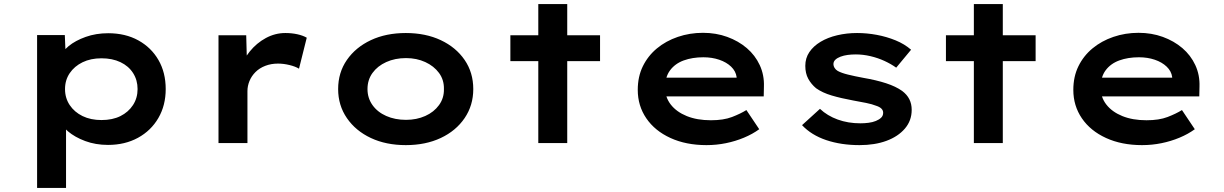

<svg xmlns="http://www.w3.org/2000/svg" viewBox="-20 -702 6006 942"><path d="M162 220V-530H298L303 -410L277 -419Q284 -449 317 -476Q350 -503 400.5 -521Q451 -539 511 -539Q595 -539 658.5 -504Q722 -469 757.5 -407.5Q793 -346 793 -265Q793 -185 757 -123Q721 -61 657 -26Q593 9 510 9Q449 9 398 -10Q347 -29 313 -58Q279 -87 271 -117L304 -131V220ZM478 -113Q532 -113 571 -132.5Q610 -152 632.5 -186.5Q655 -221 655 -265Q655 -309 633 -343.5Q611 -378 571 -397Q531 -416 478 -416Q425 -416 385 -396.5Q345 -377 322 -343Q299 -309 299 -265Q299 -221 322 -186.5Q345 -152 385 -132.5Q425 -113 478 -113Z M1052 0V-529H1188L1193 -342L1156 -356Q1171 -407 1205 -449Q1239 -491 1284.5 -515.5Q1330 -540 1380 -540Q1411 -540 1438.5 -534Q1466 -528 1485 -517L1447 -365Q1429 -376 1400 -383Q1371 -390 1344 -390Q1310 -390 1281.5 -379Q1253 -368 1233.5 -348.5Q1214 -329 1204 -304.5Q1194 -280 1194 -255V0Z M1971 10Q1874 10 1799.5 -25Q1725 -60 1682 -122.5Q1639 -185 1639 -265Q1639 -346 1682 -408Q1725 -470 1799.5 -505Q1874 -540 1971 -540Q2068 -540 2142.5 -505Q2217 -470 2259.5 -408Q2302 -346 2302 -265Q2302 -185 2259.5 -122.5Q2217 -60 2142.5 -25Q2068 10 1971 10ZM1972 -114Q2024 -114 2066.5 -133Q2109 -152 2134 -186.5Q2159 -221 2158 -265Q2159 -310 2134 -344Q2109 -378 2066.5 -397.5Q2024 -417 1972 -417Q1918 -417 1875 -397.5Q1832 -378 1807.5 -344Q1783 -310 1783 -265Q1783 -221 1807.5 -186.5Q1832 -152 1875 -133Q1918 -114 1972 -114Z M2621 0V-682H2763V0ZM2484 -402V-529H2924V-402Z M3446 10Q3346 10 3269.5 -25Q3193 -60 3151 -121.5Q3109 -183 3109 -261Q3109 -326 3134 -377Q3159 -428 3203 -464.5Q3247 -501 3305.5 -521Q3364 -541 3429 -541Q3493 -541 3548 -521Q3603 -501 3644 -466Q3685 -431 3707.5 -382.5Q3730 -334 3728 -277L3727 -229H3212L3189 -321H3610L3594 -302V-324Q3590 -353 3567 -375Q3544 -397 3508.5 -409Q3473 -421 3431 -421Q3377 -421 3334.5 -405.5Q3292 -390 3267.5 -357Q3243 -324 3243 -272Q3243 -225 3271 -189Q3299 -153 3349.5 -132.5Q3400 -112 3468 -112Q3530 -112 3571.5 -128Q3613 -144 3642 -162L3705 -68Q3672 -44 3630 -26.5Q3588 -9 3541.5 0.5Q3495 10 3446 10Z M4197 10Q4107 10 4034 -14.5Q3961 -39 3915 -88L4003 -168Q4039 -134 4090 -115.5Q4141 -97 4201 -97Q4221 -97 4241 -99.5Q4261 -102 4277 -108.5Q4293 -115 4303 -124.5Q4313 -134 4313 -149Q4313 -172 4279 -183Q4259 -191 4229.5 -197Q4200 -203 4166 -209Q4106 -220 4060.5 -233.5Q4015 -247 3984 -269Q3960 -289 3945.5 -315.5Q3931 -342 3931 -379Q3931 -417 3951 -446.5Q3971 -476 4006 -497Q4041 -518 4087.5 -529Q4134 -540 4185 -540Q4233 -540 4281.5 -531Q4330 -522 4374 -504Q4418 -486 4450 -458L4377 -370Q4352 -388 4319.5 -403Q4287 -418 4250.5 -426.5Q4214 -435 4179 -435Q4158 -435 4139 -432.5Q4120 -430 4104 -424Q4088 -418 4078.5 -409Q4069 -400 4069 -387Q4069 -378 4074.5 -369Q4080 -360 4090 -354Q4108 -344 4140.5 -336Q4173 -328 4216 -320Q4280 -309 4327.5 -293.5Q4375 -278 4406 -256Q4430 -238 4441.5 -215Q4453 -192 4453 -163Q4453 -110 4419.5 -71Q4386 -32 4329 -11Q4272 10 4197 10Z M4758 0V-682H4900V0ZM4621 -402V-529H5061V-402Z M5583 10Q5483 10 5406.5 -25Q5330 -60 5288 -121.5Q5246 -183 5246 -261Q5246 -326 5271 -377Q5296 -428 5340 -464.5Q5384 -501 5442.5 -521Q5501 -541 5566 -541Q5630 -541 5685 -521Q5740 -501 5781 -466Q5822 -431 5844.5 -382.5Q5867 -334 5865 -277L5864 -229H5349L5326 -321H5747L5731 -302V-324Q5727 -353 5704 -375Q5681 -397 5645.5 -409Q5610 -421 5568 -421Q5514 -421 5471.5 -405.5Q5429 -390 5404.5 -357Q5380 -324 5380 -272Q5380 -225 5408 -189Q5436 -153 5486.5 -132.5Q5537 -112 5605 -112Q5667 -112 5708.5 -128Q5750 -144 5779 -162L5842 -68Q5809 -44 5767 -26.5Q5725 -9 5678.5 0.5Q5632 10 5583 10Z"/></svg>

Font: Lexend Mega SemiBold
Style: Regular
Weight: 600
Designer: Bonnie Shaver-Troup, Thomas Jockin
Foundry: Lexend
Version: Version 1.007